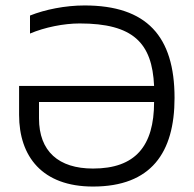

<svg xmlns="http://www.w3.org/2000/svg" viewBox="-20 -674 710 704"><path d="M545 -359H50V-253C50 -100 135 10 321 10C534 10 620 -114 620 -315C620 -541 518 -654 290 -654C219 -654 145 -639 90 -617V-551C144 -574 214 -588 272 -588C468 -588 538 -517 545 -359ZM321 -56C195 -56 123 -119 123 -240V-300H545C545 -138 476 -56 321 -56Z"/></svg>

Font: Kanit Light
Style: Regular
Weight: 300
Designer: Katatrad Team
Foundry: CadsonDemak
Version: Version 1.000;PS 001.000;hotconv 1.0.88;makeotf.lib2.5.64775